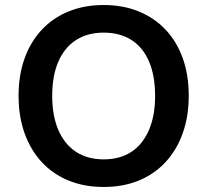

<svg xmlns="http://www.w3.org/2000/svg" viewBox="-20 -735 825 765"><path d="M393 10Q316 10 253.5 -15.5Q191 -41 146.5 -89Q102 -137 78 -204Q54 -271 54 -353Q54 -436 78 -502.5Q102 -569 146.5 -616.5Q191 -664 253.5 -689.5Q316 -715 393 -715Q470 -715 532.5 -689.5Q595 -664 639.5 -617Q684 -570 708 -503.5Q732 -437 732 -354Q732 -271 708 -204Q684 -137 639.5 -89Q595 -41 532.5 -15.5Q470 10 393 10ZM393 -100Q458 -100 503.5 -130Q549 -160 573.5 -217Q598 -274 598 -353Q598 -433 574 -489.5Q550 -546 504 -575.5Q458 -605 393 -605Q329 -605 283 -575.5Q237 -546 212.5 -489.5Q188 -433 188 -353Q188 -274 212.5 -217Q237 -160 283 -130Q329 -100 393 -100Z"/></svg>

Font: Nunito Sans 12pt ExtraLight
Style: Bold
Weight: 700
Version: Version 3.101;gftools[0.9.27]